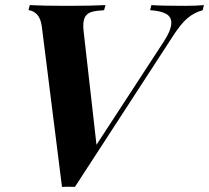

<svg xmlns="http://www.w3.org/2000/svg" viewBox="-20 -728 820 753"><path d="M779.8 -708 774.9 -688Q742.2 -679.2 715.6 -657Q689 -634.8 655.3 -582L273.9 4.9Q265.6 4.4 248.5 4.4Q231.4 4.4 223.1 4.9L144 -624Q139.6 -656.7 124.5 -671.9Q109.4 -687 91.8 -688L96.7 -708Q146.5 -705.1 240.7 -705.1Q340.8 -705.1 393.6 -708L388.2 -688Q357.9 -686.5 340.8 -681.6Q323.7 -676.8 315.2 -664.1Q306.6 -651.4 306.6 -627Q306.6 -616.7 308.1 -604L358.4 -160.2L622.1 -564.5Q651.9 -610.4 651.9 -638.7Q651.9 -662.6 630.6 -674.1Q609.4 -685.5 568.8 -688L573.7 -708Q613.3 -705.1 704.6 -705.1Q748.5 -705.1 779.8 -708Z"/></svg>

Font: TypoPRO Playfair Display
Style: Bold Italic
Weight: 700
Italic angle: -14.9847°
Designer: Claus Eggers Sørensen
Foundry: Claus Eggers Sørensen
Version: Version 1.004;PS 001.004;hotconv 1.0.70;makeotf.lib2.5.58329